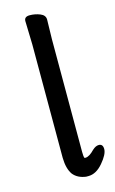

<svg xmlns="http://www.w3.org/2000/svg" viewBox="-117 -764 506 842"><g transform="rotate(-15 136.5 -343.0)"><path d="M179 -51Q180 -50 183 -50H185Q202 -51 225 -75Q240 -89 254 -89Q273 -89 273 -65.5Q273 -42 242 -5.5Q211 31 176 31H165Q127 26 107 1Q88 -26 87 -75V-590L84 -697Q84 -717 108.5 -717Q133 -717 155.5 -708Q178 -699 178 -679L176 -590V-78Q176 -58 179 -51Z"/></g></svg>

Font: LXGW ZhenKai
Style: Regular
Weight: 400
Designer: LXGW / Fontworks Inc.
Foundry: LXGW / Fontworks Inc.
Version: Version 0.800;June 8, 2025